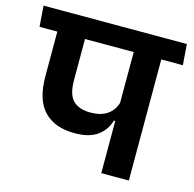

<svg xmlns="http://www.w3.org/2000/svg" viewBox="-118 -736 844 834"><g transform="rotate(15 304.0 -319.0)"><path d="M532 -577H408V0H532ZM369.5 -544.5H629L622 -638H362.5ZM-15.5 -544.5H613.5L606.5 -638H-22.5ZM250.5 -137.5Q316.5 -137.5 353 -164.2Q389.5 -191 402 -234.5H416L409.5 -322Q401 -285.5 372.2 -263.8Q343.5 -242 293.5 -242Q242.5 -242 215.8 -268.2Q189 -294.5 189 -360V-577H64.5V-344.5Q64.5 -237.5 113 -187.5Q161.5 -137.5 250.5 -137.5Z"/></g></svg>

Font: Anek Devanagari SemiBold
Style: Regular
Weight: 600
Designer: Kailash Malviya (Devanagari) & Yesha Goshar (Latin)
Foundry: Ek Type
Version: Version 1.003